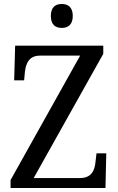

<svg xmlns="http://www.w3.org/2000/svg" viewBox="-20 -943 592 963"><path d="M290 -803C320 -803 345 -818 345 -863C345 -908 320 -923 290 -923C259 -923 235 -908 235 -863C235 -818 259 -803 290 -803ZM33 0H509L513 -174H464L459 -131C455 -87 438 -50 381 -50H149L498 -673V-714H56L51 -540H101L105 -583C110 -626 126 -664 181 -664H382L33 -40Z"/></svg>

Font: Noto Serif Armenian SemiCondensed
Style: Regular
Weight: 400
Width: 4
Designer: Monotype Design Team
Foundry: Monotype Imaging Inc.
Version: Version 2.008